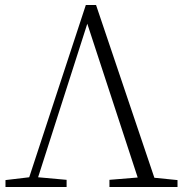

<svg xmlns="http://www.w3.org/2000/svg" viewBox="-20 -750 743 770"><path d="M599.1 -37.1 691.9 -27.8V0H418.9V-28.8L532.2 -38.1L330.1 -654.8L132.8 -39.1L247.1 -28.8V0H2V-27.8L97.2 -39.1L324.2 -730H365.2Z"/></svg>

Font: Source Han Serif CN ExtraLight
Style: Regular
Weight: 250
Designer: Ryoko NISHIZUKA  (kana & ideographs); Frank Grießhammer (Latin, Greek & Cyrillic); Wenlong ZHANG  (bopomofo); Sandoll Co
Foundry: Adobe Systems Incorporated
Version: Version 1.001;PS 1.001;hotconv 16.6.54;makeotf.lib2.5.65590